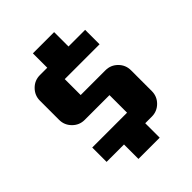

<svg xmlns="http://www.w3.org/2000/svg" viewBox="-194 -824 849 849"><g transform="rotate(-45 230.0 -400.0)"><path d="M419.9 -240.2Q419.9 -207 396.5 -183.6Q373 -160.2 339.8 -160.2H298.8V-69.8H166V-160.2H57.1V-250H274.9V-359.9H120.1Q86.9 -359.9 63.5 -383.5Q40 -407.2 40 -439.9V-560.1Q40 -592.8 63.5 -616.5Q86.9 -640.1 120.1 -640.1H166V-730H298.8V-640.1H402.8V-549.8H185.1V-450.2H339.8Q373 -450.2 396.5 -426.8Q419.9 -403.3 419.9 -370.1Z"/></g></svg>

Font: Laconic
Style: Bold
Weight: 700
Designer: Robby Woodard
Version: Version 1.000